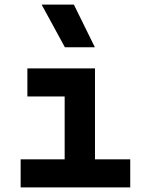

<svg xmlns="http://www.w3.org/2000/svg" viewBox="-20 -815 626 835"><path d="M69.8 0V-122.1H261.2V-395.5H99.1V-517.6H393.1V-122.1H546.4V0ZM262.2 -609.4 161.1 -794.9H301.3L392.6 -609.4Z"/></svg>

Font: Cascadia Mono
Style: Bold
Weight: 700
Monospace: yes
Designer: Aaron Bell
Foundry: Saja Typeworks
Version: Version 2404.023; ttfautohint (v1.8.4)